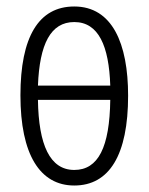

<svg xmlns="http://www.w3.org/2000/svg" viewBox="-20 -562 458 592"><path d="M375 -267C375 -428 326 -542 209 -542C99 -542 43 -448 43 -268C43 -86 103 10 209 10C317 10 375 -84 375 -267ZM209 -494C284 -494 316 -420 320 -298H97C102 -426 136 -494 209 -494ZM209 -38C134 -38 99 -115 97 -254H320C318 -108 283 -38 209 -38Z"/></svg>

Font: Noto Sans Display Condensed Light
Style: Regular
Weight: 300
Width: 3
Designer: Monotype Design Team
Foundry: Monotype Imaging Inc.
Version: Version 1.900